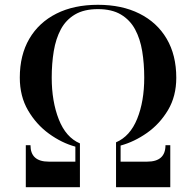

<svg xmlns="http://www.w3.org/2000/svg" viewBox="-20 -780 816 800"><path d="M107 -175Q107 -106.5 183 -106.5H294V-169Q237 -184.5 184 -223Q131 -261.5 96.8 -320.2Q62.5 -379 62.5 -456.5Q62.5 -550.5 102.2 -618.5Q142 -686.5 215 -723.2Q288 -760 388 -760Q488 -760 561.2 -723.2Q634.5 -686.5 674.5 -618.5Q714.5 -550.5 714.5 -456Q714.5 -379 680 -321.2Q645.5 -263.5 592.5 -226.2Q539.5 -189 482.5 -173.5V-106.5H593.5Q669.5 -106.5 669.5 -175H689.5V0H463.5V-187Q522 -212 551.5 -284.8Q581 -357.5 581 -456.5Q581 -515 572.5 -566.8Q564 -618.5 542.8 -657.8Q521.5 -697 483.8 -719.5Q446 -742 388 -742Q330 -742 292.2 -719.5Q254.5 -697 233.5 -657.8Q212.5 -618.5 204 -566.8Q195.5 -515 195.5 -456.5Q195.5 -357.5 225 -282.5Q254.5 -207.5 313 -182.5V0H87.5V-175Z"/></svg>

Font: Bodoni* 11pt Medium
Style: Regular
Weight: 500
Version: Version 2.3